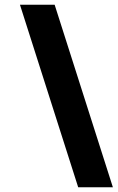

<svg xmlns="http://www.w3.org/2000/svg" viewBox="-20 -745 495 808"><path d="M64 -725H210L455 43H309Z"/></svg>

Font: Sarabun ExtraBold
Style: Italic
Weight: 800
Italic angle: -10°
Designer: Suppakit Chalermlarp | Katatrad Co.,Ltd.
Foundry: Cadson Demak Co.,Ltd.
Version: Version 1.000; ttfautohint (v1.6)